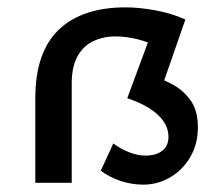

<svg xmlns="http://www.w3.org/2000/svg" viewBox="-20 -497 590 522"><path d="M76 0V-230Q76 -355 139.5 -416Q203 -477 322 -477Q358 -477 402 -469Q446 -461 484 -444L414 -368Q386 -382 355 -390Q324 -398 293 -398Q261 -398 233.5 -385Q206 -372 190.5 -343.5Q175 -315 175 -270V0ZM370 5Q337 5 306.5 -5.5Q276 -16 254 -33L288 -107Q308 -92 331.5 -83Q355 -74 375 -74Q404 -74 421 -87Q438 -100 438 -125Q438 -158 409 -185Q380 -212 326 -230L402 -288Q424 -281 451.5 -266Q479 -251 498.5 -223.5Q518 -196 518 -151Q518 -105 497 -69.5Q476 -34 442 -14.5Q408 5 370 5ZM326 -230 400 -430 484 -444 420 -260Z"/></svg>

Font: Ysabeau SC SemiBold
Style: Regular
Weight: 600
Designer: Christian Thalmann (Catharsis Fonts)
Version: Version 2.001;gftools[0.9.30]; featfreeze: smcp